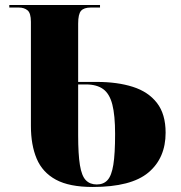

<svg xmlns="http://www.w3.org/2000/svg" viewBox="-20 -734 719 764"><path d="M349 10Q256 10 202.5 -19Q149 -48 126 -102.5Q103 -157 103 -233V-647Q103 -682 89.5 -693Q76 -704 55 -704H17V-714H378V-704H341Q314 -704 302.5 -691Q291 -678 291 -640V-408H366Q447 -408 508.5 -388.5Q570 -369 604.5 -324.5Q639 -280 639 -206Q639 -105 570.5 -47.5Q502 10 349 10ZM365 0Q392 0 408 -17.5Q424 -35 431 -78.5Q438 -122 438 -201Q438 -275 427 -318Q416 -361 390.5 -379.5Q365 -398 322 -398H291V-196Q291 -120 298 -77Q305 -34 321.5 -17Q338 0 365 0Z"/></svg>

Font: Noto Serif Display SemiCondensed Black
Style: Regular
Weight: 900
Width: 4
Designer: Monotype Design Team
Foundry: Monotype Imaging Inc.
Version: Version 2.009